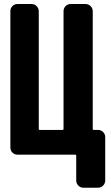

<svg xmlns="http://www.w3.org/2000/svg" viewBox="-20 -750 540 931"><path d="M455.1 -120.1Q469.7 -120.1 480 -109.9Q490.2 -99.6 490.2 -85V125Q490.2 139.6 480 149.9Q469.7 160.2 455.1 160.2H384.8Q370.1 160.2 359.9 149.9Q349.6 139.6 349.6 125V4.9Q349.6 0 344.7 0H65.4Q50.8 0 40.5 -9.8Q30.3 -19.5 30.3 -35.2V-695.3Q30.3 -710 40 -720.2Q49.8 -730.5 65.4 -730.5H132.8Q147.5 -730.5 157.7 -720.2Q168 -710 168 -695.3V-125Q168 -120.1 172.9 -120.1H283.2Q288.1 -120.1 288.1 -125V-695.3Q288.1 -710 297.9 -720.2Q307.6 -730.5 323.2 -730.5H394.5Q409.2 -730.5 419.4 -720.2Q429.7 -710 429.7 -695.3V-125Q429.7 -120.1 434.6 -120.1Z"/></svg>

Font: Rounded-L Mgen+ 1m bold
Style: Bold
Weight: 700
Designer: [Source Han Sans]
Ryoko NISHIZUKA  (kana & ideographs); Paul D. Hunt (Latin, Greek & Cyrillic); Wenlong ZHANG  (bopomofo
Version: Version 1.059.20150602